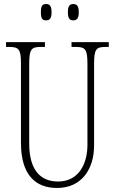

<svg xmlns="http://www.w3.org/2000/svg" viewBox="-20 -923 571 953"><path d="M344 -822C361 -822 371 -831 371 -862C371 -894 361 -903 344 -903C326 -903 317 -894 317 -862C317 -831 326 -822 344 -822ZM209 -822C226 -822 236 -831 236 -862C236 -894 226 -903 209 -903C190 -903 183 -894 183 -862C183 -831 190 -822 209 -822ZM263 10C387 10 447 -86 447 -201V-606C447 -679 457 -690 504 -690H520V-714H335V-690H356C403 -690 414 -679 414 -607V-203C414 -115 374 -22 268 -22C182 -22 125 -78 125 -210V-605C125 -680 136 -690 183 -690H203V-714H10V-690H26C73 -690 84 -679 84 -608V-214C84 -55 156 10 263 10Z"/></svg>

Font: Noto Serif Armenian ExtraCondensed ExtraLight
Style: Regular
Weight: 200
Width: 2
Designer: Monotype Design Team
Foundry: Monotype Imaging Inc.
Version: Version 2.008